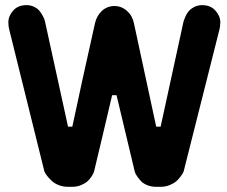

<svg xmlns="http://www.w3.org/2000/svg" viewBox="-20 -720 873 740"><path d="M496.1 -630.9 582 -231.9H599.1Q656.7 -498 686 -630.9Q686.5 -633.8 687.7 -638.4Q689 -643.1 694.1 -655Q699.2 -667 706.5 -676Q713.9 -685.1 727.8 -692.6Q741.7 -700.2 758.8 -700.2Q791.5 -700.2 810.3 -679.2Q829.1 -658.2 829.1 -633.8Q829.1 -626.5 828.1 -619.1Q827.1 -611.8 826.2 -607.9L825.2 -604L688 -60.1Q687 -57.6 685.1 -53.5Q683.1 -49.3 675.5 -39.1Q668 -28.8 658.9 -21Q649.9 -13.2 633.8 -6.6Q617.7 0 599.1 0H582Q563.5 0 548.1 -6.1Q532.7 -12.2 524.2 -21.2Q515.6 -30.3 509.5 -39.1Q503.4 -47.9 501 -53.7L499 -60.1L429.2 -353H412.1Q399.9 -299.3 375 -195.3Q350.1 -91.3 342.8 -60.1Q341.8 -57.6 340.3 -53.5Q338.9 -49.3 332.3 -39.1Q325.7 -28.8 316.9 -21Q308.1 -13.2 292.7 -6.6Q277.3 0 258.8 0H242.2Q223.6 0 207.5 -6.1Q191.4 -12.2 181.4 -21.2Q171.4 -30.3 164.1 -39.1Q156.7 -47.9 153.8 -53.7L150.9 -60.1L16.1 -604Q12.2 -617.7 12.2 -633.8Q12.2 -658.2 30.8 -679.2Q49.3 -700.2 82 -700.2Q99.1 -700.2 112.8 -693.1Q126.5 -686 134 -675.8Q141.6 -665.5 146.7 -655.3Q151.9 -645 153.3 -637.7L154.8 -630.9L242.2 -231.9H258.8Q290.5 -382.3 346.2 -630.9Q353 -660.2 373.3 -678.5Q393.6 -696.8 420.9 -696.8Q448.2 -696.8 469.2 -678.2Q490.2 -659.7 496.1 -630.9Z"/></svg>

Font: Concert One
Style: Regular
Weight: 400
Designer: Johan Kallas, Mihkel Virkus
Foundry: Johan Kallas, Mihkel Virkus
Version: Version 1.003